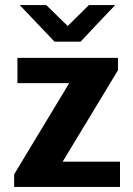

<svg xmlns="http://www.w3.org/2000/svg" viewBox="-20 -740 526 760"><path d="M58 -720 196 -575H299C344 -623 390 -672 436 -720H332L248 -637L163 -720ZM36 0H455V-100H228L447 -462V-511H49V-411H254L36 -50Z"/></svg>

Font: Chivo
Style: Bold
Weight: 700
Designer: Hector Gatti
Foundry: Omnibus-Type
Version: Version 1.003;PS 001.003;hotconv 1.0.70;makeotf.lib2.5.58329